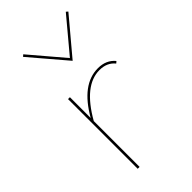

<svg xmlns="http://www.w3.org/2000/svg" viewBox="-210 -729 791 791"><g transform="rotate(-45 185.5 -333.5)"><path d="M351 -660 220 -504 87 -660 95 -667 220 -520 343 -667ZM272 -409Q320 -409 347 -376L339 -369Q315 -399 271 -399Q181 -399 106 -267V0H95V-406H106V-285Q177 -409 272 -409Z"/></g></svg>

Font: EauTest Hairline
Style: Regular
Weight: 250
Designer: Christian Thalmann (Catharsis Fonts)
Version: Version 0.001;PS 000.001;hotconv 1.0.88;makeotf.lib2.5.64775